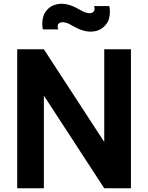

<svg xmlns="http://www.w3.org/2000/svg" viewBox="-20 -1016 799 1036"><path d="M569.8 -983.4Q574.7 -961.9 572 -936.5Q569.3 -911.1 559.6 -895Q537.1 -858.9 499 -849.1Q449.7 -836.4 392.6 -865.7Q386.2 -868.7 373.5 -875.7Q360.8 -882.8 353.3 -886.7Q345.7 -890.6 335 -893.6Q324.2 -896.5 315.4 -896Q282.7 -893.6 293.9 -857.4H211.4Q206.5 -878.9 209.2 -904.1Q211.9 -929.2 221.7 -945.8Q243.2 -981.9 282.2 -991.7Q331.5 -1004.4 388.7 -975.1Q394.5 -972.2 407.5 -965.1Q420.4 -958 428.2 -954.1Q436 -950.2 446.8 -947.3Q457.5 -944.3 466.8 -944.8Q482.9 -946.3 488 -958Q493.2 -969.7 487.3 -983.4ZM216.8 -750 542.5 -250V-750H686.5V0H542.5L216.8 -500V0H72.8V-750Z"/></svg>

Font: Manrope3 ExtraBold
Style: Bold
Weight: 800
Width: 4
Designer: Mikhail Sharanda
Foundry: Mikhail Sharanda
Version: Version 3.000;PS 003.000;hotconv 1.0.88;makeotf.lib2.5.64775